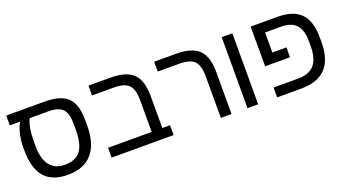

<svg xmlns="http://www.w3.org/2000/svg" viewBox="-51 -1056 2728 1522"><g transform="rotate(-20 1313.5 -294.5)"><path d="M64.9 -296.9V-314Q64.9 -369.1 79.1 -432.1Q94.2 -491.7 112.8 -516.1H24.9V-599.1H349.1Q483.9 -599.1 542.5 -541.5Q601.1 -483.9 601.1 -351.1V-308.1Q601.1 -151.9 531.2 -71Q461.4 9.8 326.2 9.8Q192.4 9.8 128.7 -65.4Q64.9 -140.6 64.9 -296.9ZM348.1 -516.1H192.9Q160.2 -458 160.2 -317.9V-292Q160.2 -185.1 203.6 -129.2Q247.1 -73.2 328.1 -73.2Q421.4 -73.2 463.1 -128.7Q504.9 -184.1 504.9 -309.1V-352.1Q504.9 -443.4 470.2 -479.7Q435.5 -516.1 348.1 -516.1Z M901.9 -516.1H718.8V-599.1H902.8Q1037.6 -599.1 1095.7 -541Q1153.8 -484.4 1153.8 -351.1V-83H1218.8V0H695.8V-83H1064V-352.1Q1064 -442.4 1027.6 -479.2Q991.2 -516.1 901.9 -516.1Z M1707.5 -351.1V0H1617.2V-352.1Q1617.2 -441.9 1581.1 -479Q1544.9 -516.1 1455.6 -516.1H1272.5V-599.1H1456.5Q1591.3 -599.1 1649.4 -541Q1707.5 -484.4 1707.5 -351.1Z M1842.3 0V-599.1H1932.1V0Z M2481 -290V-333Q2481 -425.8 2440.2 -470.9Q2399.4 -516.1 2313 -516.1H2178.2V-347.2H2296.9V-264.2H2086.9V-599.1H2314Q2445.8 -599.1 2509 -533.9Q2572.3 -468.8 2572.3 -331.1V-291Q2572.3 0 2296.9 0H2092.3V-83H2299.3Q2392.1 -83 2436.5 -134Q2481 -185.1 2481 -290Z"/></g></svg>

Font: Libra Sans Modern
Style: Regular
Weight: 400
Foundry: Stefan Peev, Context Ltd
Version: Version 1.000